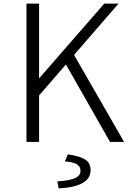

<svg xmlns="http://www.w3.org/2000/svg" viewBox="-20 -788 740 1066"><path d="M391 -483 638 -768H559L199 -355H197V-768H127V0H197V-258L346 -430L591 0H669ZM357 69 340 108C395 112 427 126 427 160C427 193 397 213 298 219L306 258C420 252 483 220 483 157C483 106 450 83 357 69Z"/></svg>

Font: Kawkab Mono Light
Style: Regular
Weight: 300
Monospace: yes
Designer: Abdullah Arif
Foundry: Abdullah Arif
Version: Version 1.000;PS 000.500;hotconv 1.0.88;makeotf.lib2.5.64775